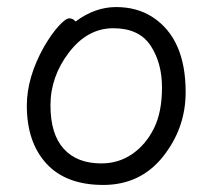

<svg xmlns="http://www.w3.org/2000/svg" viewBox="-20 -506 602 544"><path d="M267 -43Q316 -43 354.5 -69.5Q393 -96 416 -142Q439 -188 439 -258Q439 -328 406.5 -377Q374 -426 301 -426Q228 -426 175.5 -357.5Q123 -289 123 -207.5Q123 -126 160.5 -84.5Q198 -43 267 -43ZM194 -445Q249 -486 309 -486Q369 -486 413 -457Q506 -396 506 -245Q506 -143 442 -62.5Q378 18 272.5 18Q167 18 111.5 -42.5Q56 -103 56 -207Q56 -287 105 -374Q126 -410 146 -432Q166 -454 176.5 -454Q187 -454 194 -445Z"/></svg>

Font: LXGW WenKai
Style: Regular
Weight: 400
Designer: LXGW / Fontworks Inc.
Foundry: LXGW / Fontworks Inc.
Version: Version 1.520; June 14, 2025